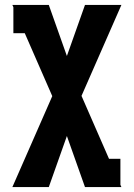

<svg xmlns="http://www.w3.org/2000/svg" viewBox="-20 -550 540 775"><path d="M30 205 191 -162 80 -416H34V-521L30 -530H177L250 -324L323 -530H470L309 -163L420 91H466V196L470 205H323L250 -1L177 205Z"/></svg>

Font: Iosevka Slab Heavy
Style: Regular
Weight: 900
Monospace: yes
Designer: Belleve Invis
Foundry: Belleve Invis
Version: Version 11.1.0; ttfautohint (v1.8.3)